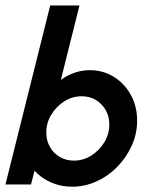

<svg xmlns="http://www.w3.org/2000/svg" viewBox="-21 -687 558 715"><path d="M247.2 8.3Q205.6 8.3 169.1 -7.6Q132.6 -23.6 107.6 -51.4L94.4 0H-0.7L166 -666.7H275L205.6 -389.6Q229.2 -406.2 256.2 -416Q283.3 -425.7 313.2 -425.7Q363.2 -425.7 402.8 -401Q442.4 -376.4 466 -334Q489.6 -291.7 489.6 -237.5Q489.6 -188.2 469.4 -144.1Q449.3 -100 415.3 -65.3Q381.2 -30.6 337.8 -11.1Q294.4 8.3 247.2 8.3ZM254.2 -88.9Q289.6 -88.9 319.4 -108Q349.3 -127.1 367.7 -157.6Q386.1 -188.2 386.1 -223.6Q386.1 -252.8 372.9 -276.4Q359.7 -300 336.8 -314.2Q313.9 -328.5 283.3 -328.5Q247.9 -328.5 218.1 -309.4Q188.2 -290.3 169.8 -259.7Q151.4 -229.2 151.4 -193.8Q151.4 -163.9 164.6 -140.3Q177.8 -116.7 201 -102.8Q224.3 -88.9 254.2 -88.9Z"/></svg>

Font: Afacad SemiBold
Style: Italic
Weight: 600
Italic angle: -14°
Designer: Kristian Moeller
Foundry: Dicotype
Version: Version 1.000